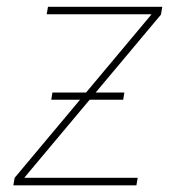

<svg xmlns="http://www.w3.org/2000/svg" viewBox="-20 -556 538 576"><path d="M20 0 23.9 -22.5 433.1 -511.2 433.6 -513.2H120.1L124 -535.6H466.8L462.9 -512.2L54.2 -24.4L53.7 -22.5H393.1L389.2 0ZM133.8 -256.8 137.2 -278.3H353L349.6 -256.8Z"/></svg>

Font: Inter 20pt Thin
Style: Italic
Weight: 250
Italic angle: -9.3988°
Version: Version 4.001;git-66647c0bb